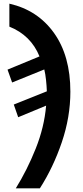

<svg xmlns="http://www.w3.org/2000/svg" viewBox="-20 -785 453 1045"><path d="M197 240Q270 126 316.5 -11Q363 -148 363 -286Q363 -481 274 -605.5Q185 -730 31 -765V-640Q148 -593 195 -478L21 -406L46 -336L221 -407Q227 -383 230.5 -350Q234 -317 235 -288L55 -216L79 -147L231 -210Q221 -93 174.5 23.5Q128 140 66 240Z"/></svg>

Font: Noto Sans UI SemiCondensed
Style: Bold Italic
Weight: 700
Width: 4
Designer: Monotype Design Team
Foundry: Monotype Imaging Inc.
Version: 1.001